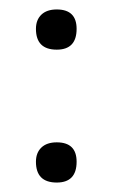

<svg xmlns="http://www.w3.org/2000/svg" viewBox="-20 -375 238 406"><path d="M100 -270Q56 -270 56 -314Q56 -333 67.5 -344Q79 -355 100 -355Q142 -355 142 -314Q142 -270 100 -270ZM100 11Q56 11 56 -33Q56 -52 67.5 -63Q79 -74 100 -74Q142 -74 142 -33Q142 11 100 11Z"/></svg>

Font: Cormorant Infant
Style: Regular
Weight: 400
Designer: Christian Thalmann (Catharsis Fonts)
Version: Version 1.000;PS 002.000;hotconv 1.0.88;makeotf.lib2.5.64775